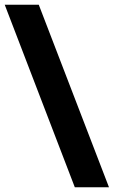

<svg xmlns="http://www.w3.org/2000/svg" viewBox="-20 -731 481 812"><path d="M0 -710.9H144L440.9 61H296.4Z"/></svg>

Font: SteelSelectRoboto
Style: Roboto-Bold
Weight: 700
Designer: Google
Version: Version 2.137; 2017